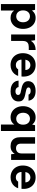

<svg xmlns="http://www.w3.org/2000/svg" viewBox="1658 -2227 789 4145"><g transform="rotate(90 2052.5 -154.5)"><path d="M68 220V-517H192L207 -449Q223 -471 244.5 -489Q266 -507 296.5 -518Q327 -529 366 -529Q438 -529 491.5 -493.5Q545 -458 574.5 -397Q604 -336 604 -257Q604 -180 573 -119Q542 -58 489 -23Q436 12 369 12Q313 12 273 -8Q233 -28 208 -64V220ZM333 -110Q370 -110 399 -128Q428 -146 444.5 -179.5Q461 -213 461 -258Q461 -303 444.5 -336.5Q428 -370 399 -388.5Q370 -407 333 -407Q294 -407 265 -388.5Q236 -370 220 -336.5Q204 -303 204 -259Q204 -213 220 -180Q236 -147 265 -128.5Q294 -110 333 -110Z M724 0V-517H848L861 -426Q881 -459 909.5 -482Q938 -505 976 -517Q1014 -529 1059 -529V-381H995Q967 -381 943 -375Q919 -369 901 -354Q883 -339 873.5 -313.5Q864 -288 864 -249V0Z M1384 12Q1308 12 1250 -21.5Q1192 -55 1160 -115Q1128 -175 1128 -253Q1128 -334 1160 -396Q1192 -458 1249.5 -493.5Q1307 -529 1384 -529Q1461 -529 1517 -495.5Q1573 -462 1603 -404Q1633 -346 1633 -272Q1633 -262 1633 -249.5Q1633 -237 1631 -224H1227V-308H1492Q1490 -359 1460 -387.5Q1430 -416 1385 -416Q1352 -416 1324.5 -399.5Q1297 -383 1281.5 -350.5Q1266 -318 1266 -268V-239Q1266 -197 1280 -166.5Q1294 -136 1320.5 -119Q1347 -102 1383 -102Q1421 -102 1442.5 -115.5Q1464 -129 1476 -152H1619Q1605 -106 1572 -68.5Q1539 -31 1491.5 -9.5Q1444 12 1384 12Z M1953 12Q1878 12 1827.5 -10.5Q1777 -33 1750 -72Q1723 -111 1720 -161H1859Q1863 -143 1873.5 -127.5Q1884 -112 1903.5 -103Q1923 -94 1951 -94Q1977 -94 1994.5 -101.5Q2012 -109 2021 -121.5Q2030 -134 2030 -150Q2030 -172 2018 -184Q2006 -196 1983.5 -203.5Q1961 -211 1928 -216Q1885 -223 1849 -234Q1813 -245 1786.5 -262.5Q1760 -280 1746 -306.5Q1732 -333 1732 -371Q1732 -416 1756.5 -452Q1781 -488 1828.5 -508.5Q1876 -529 1942 -529Q2037 -529 2090.5 -488Q2144 -447 2154 -376H2022Q2016 -398 1995.5 -410Q1975 -422 1941 -422Q1905 -422 1886 -409.5Q1867 -397 1867 -375Q1867 -361 1877 -349.5Q1887 -338 1909 -329.5Q1931 -321 1968 -315Q2036 -304 2080.5 -288Q2125 -272 2148 -242Q2171 -212 2170 -158Q2170 -106 2143.5 -68Q2117 -30 2068.5 -9Q2020 12 1953 12Z M2668 220V-69Q2643 -29 2603 -8.5Q2563 12 2513 12Q2442 12 2387 -23Q2332 -58 2302 -119Q2272 -180 2272 -257Q2272 -335 2303.5 -396.5Q2335 -458 2389.5 -493.5Q2444 -529 2512 -529Q2552 -529 2581.5 -519Q2611 -509 2632 -492Q2653 -475 2668 -454L2683 -517H2808V220ZM2543 -110Q2582 -110 2611 -128.5Q2640 -147 2656 -180.5Q2672 -214 2672 -259Q2672 -304 2656 -337.5Q2640 -371 2611 -389Q2582 -407 2543 -407Q2506 -407 2476.5 -389Q2447 -371 2430.5 -337.5Q2414 -304 2414 -259Q2414 -215 2430.5 -181Q2447 -147 2476.5 -128.5Q2506 -110 2543 -110Z M3136 12Q3074 12 3031 -12Q2988 -36 2965 -83Q2942 -130 2942 -200V-517H3081V-217Q3081 -160 3107 -133Q3133 -106 3183 -106Q3214 -106 3239 -119Q3264 -132 3278.5 -158.5Q3293 -185 3293 -224V-517H3433V0H3310L3300 -79Q3278 -37 3236.5 -12.5Q3195 12 3136 12Z M3809 12Q3733 12 3675 -21.5Q3617 -55 3585 -115Q3553 -175 3553 -253Q3553 -334 3585 -396Q3617 -458 3674.5 -493.5Q3732 -529 3809 -529Q3886 -529 3942 -495.5Q3998 -462 4028 -404Q4058 -346 4058 -272Q4058 -262 4058 -249.5Q4058 -237 4056 -224H3652V-308H3917Q3915 -359 3885 -387.5Q3855 -416 3810 -416Q3777 -416 3749.5 -399.5Q3722 -383 3706.5 -350.5Q3691 -318 3691 -268V-239Q3691 -197 3705 -166.5Q3719 -136 3745.5 -119Q3772 -102 3808 -102Q3846 -102 3867.5 -115.5Q3889 -129 3901 -152H4044Q4030 -106 3997 -68.5Q3964 -31 3916.5 -9.5Q3869 12 3809 12Z"/></g></svg>

Font: DM Sans 11pt ExtraBold
Style: Regular
Weight: 800
Version: Version 4.004;gftools[0.9.30]